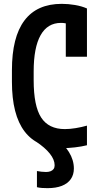

<svg xmlns="http://www.w3.org/2000/svg" viewBox="-20 -760 540 998"><path d="M227 218Q212 218 198 217Q184 216 172 213V129Q183 131 195 132.5Q207 134 219 134Q233 134 243 130Q253 126 258.5 118.5Q264 111 264 99Q264 70 239 38.5Q214 7 167 -24L263 -49Q313 -11 338.5 30.5Q364 72 364 116Q364 148 348 171Q332 194 301.5 206Q271 218 227 218ZM305 10Q174 10 108 -76.5Q42 -163 42 -335V-395Q42 -567 107 -653.5Q172 -740 301 -740Q335 -740 370 -734Q405 -728 432 -716V-465H322V-697L377 -612Q341 -641 297 -641Q227 -641 191 -577Q155 -513 155 -388V-343Q155 -209 194 -149Q233 -89 317 -89Q343 -89 373.5 -94Q404 -99 432 -107V-5Q404 2 369.5 6Q335 10 305 10Z"/></svg>

Font: M PLUS 1 Code Medium
Style: Regular
Weight: 500
Designer: Coji Morishita
Foundry: UNDERFOREST DESIGN
Version: Version 1.002